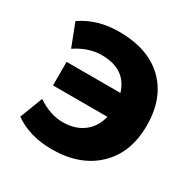

<svg xmlns="http://www.w3.org/2000/svg" viewBox="-167 -896 1050 1062"><g transform="rotate(30 358.0 -365.0)"><path d="M57.6 -59.6 113.3 -205.1Q195.3 -150.4 274.4 -150.4Q353.5 -150.4 405.8 -189.5Q458 -228.5 475.6 -299.8H127.9V-450.2H471.7Q432.6 -580.1 278.3 -580.1Q195.3 -580.1 113.3 -525.4L57.6 -669.9Q158.2 -740.2 297.9 -740.2Q483.4 -740.2 585.9 -640.6Q688.5 -541 688.5 -366.2Q688.5 -191.4 582 -90.8Q475.6 9.8 297.9 9.8Q156.2 9.8 57.6 -59.6Z"/></g></svg>

Font: GenEi M Gothic v2 Black
Style: Regular
Weight: 900
Version: Version 2.0